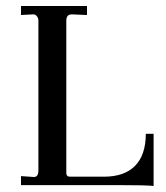

<svg xmlns="http://www.w3.org/2000/svg" viewBox="-20 -617 554 640"><path d="M492 3Q474 0 368 0H50V-30L93 -27Q108 -27 108 -49V-548Q108 -557 102.5 -563.5Q97 -570 89 -569L50 -567V-597H270V-567L221 -569H219Q201 -569 201 -548V-41Q201 -28 213 -28H326Q395 -28 430.5 -64.5Q466 -101 466 -171H492Z"/></svg>

Font: UnnaRegular
Style: Regular
Weight: 400
Designer: Jorge de Buen Unna
Foundry: Omnibus-Type
Version: Version 2.008;hotconv 1.0.109;makeotfexe 2.5.65596